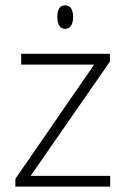

<svg xmlns="http://www.w3.org/2000/svg" viewBox="-20 -693 468 713"><path d="M389.2 0H37.1V-28.8L329.6 -453.1H58.6V-493.2H388.2V-464.4L93.8 -40H389.2ZM192.9 -629.9Q192.9 -673.3 222.2 -673.3Q236.3 -673.3 243.9 -662.1Q251.5 -650.9 251.5 -629.9Q251.5 -609.4 243.9 -597.7Q236.3 -585.9 222.2 -585.9Q192.9 -585.9 192.9 -629.9Z"/></svg>

Font: Bpm'online Open Sans Light
Style: Regular
Weight: 300
Foundry: Ascender Corporation
Version: Version 1.10